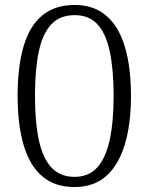

<svg xmlns="http://www.w3.org/2000/svg" viewBox="-20 -744 599 774"><path d="M280 10Q201 10 150.5 -33Q100 -76 75.5 -158.5Q51 -241 51 -359Q51 -475 75 -557Q99 -639 150 -681.5Q201 -724 281 -724Q357 -724 407.5 -681.5Q458 -639 483 -557Q508 -475 508 -358Q508 -242 482.5 -159.5Q457 -77 407 -33.5Q357 10 280 10ZM280 -31Q337 -31 371.5 -68.5Q406 -106 422 -179Q438 -252 438 -358Q438 -464 422.5 -536.5Q407 -609 373 -646Q339 -683 281 -683Q221 -683 186 -645Q151 -607 136 -534.5Q121 -462 121 -358Q121 -250 137 -177.5Q153 -105 188 -68Q223 -31 280 -31Z"/></svg>

Font: Noto Serif Khmer Light
Style: Regular
Weight: 300
Version: Version 2.003